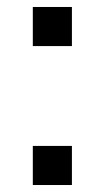

<svg xmlns="http://www.w3.org/2000/svg" viewBox="-20 -530 300 550"><path d="M74 -398V-510H186V-398ZM74 0V-112H186V0Z"/></svg>

Font: Varela
Style: Regular
Weight: 400
Designer: Joe Prince
Foundry: Joe Prince
Version: Version 1.000